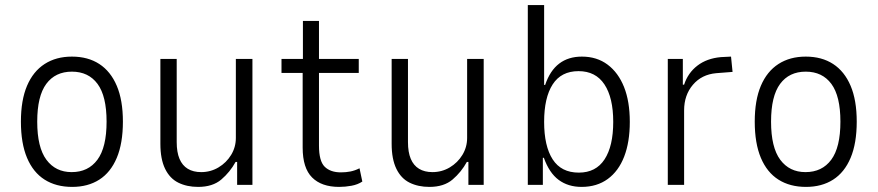

<svg xmlns="http://www.w3.org/2000/svg" viewBox="-20 -725 3442 753"><path d="M263 8Q200 8 155 -20.5Q110 -49 86 -106Q62 -163 62 -248Q62 -332 86 -388.5Q110 -445 155 -474Q200 -503 262 -503Q325 -503 369.5 -474Q414 -445 438 -388.5Q462 -332 462 -248Q462 -163 438 -106Q414 -49 369.5 -20.5Q325 8 263 8ZM261 -50Q326 -50 362 -98.5Q398 -147 398 -248Q398 -348 362.5 -396Q327 -444 262 -444Q197 -444 161.5 -396Q126 -348 126 -248Q126 -147 162 -98.5Q198 -50 261 -50Z M757 8Q713 8 679.5 -8.5Q646 -25 627.5 -63Q609 -101 609 -161V-494H673V-168Q673 -128 684 -102Q695 -76 716.5 -63Q738 -50 769 -50Q806 -50 837 -68.5Q868 -87 886.5 -117.5Q905 -148 905 -184V-494H970V0H910V-90H904Q882 -50 848 -21Q814 8 757 8Z M1310 8Q1241 8 1204 -29Q1167 -66 1167 -146V-439H1084V-494H1168V-643H1231V-494H1387V-439H1231V-154Q1231 -93 1253.5 -71Q1276 -49 1317 -49Q1337 -49 1354.5 -52.5Q1372 -56 1390 -65L1401 -13Q1383 -1 1358.5 3.5Q1334 8 1310 8Z M1664 8Q1620 8 1586.5 -8.5Q1553 -25 1534.5 -63Q1516 -101 1516 -161V-494H1580V-168Q1580 -128 1591 -102Q1602 -76 1623.5 -63Q1645 -50 1676 -50Q1713 -50 1744 -68.5Q1775 -87 1793.5 -117.5Q1812 -148 1812 -184V-494H1877V0H1817V-90H1811Q1789 -50 1755 -21Q1721 8 1664 8Z M2261 8Q2208 8 2171 -19.5Q2134 -47 2113 -106H2109V0H2050V-705H2114V-392H2118Q2137 -448 2173 -475.5Q2209 -503 2262 -503Q2321 -503 2363 -471.5Q2405 -440 2427.5 -383.5Q2450 -327 2450 -247Q2450 -168 2428 -111Q2406 -54 2363.5 -23Q2321 8 2261 8ZM2250 -48Q2317 -48 2351 -100Q2385 -152 2385 -247Q2385 -342 2350.5 -394Q2316 -446 2249 -446Q2181 -446 2147.5 -394Q2114 -342 2114 -247Q2114 -152 2147.5 -100Q2181 -48 2250 -48Z M2599 0V-494H2658V-393H2663Q2678 -439 2715 -467.5Q2752 -496 2807 -501L2847 -503L2853 -443L2789 -438Q2732 -433 2697.5 -392.5Q2663 -352 2663 -292V0Z M3141 8Q3078 8 3033 -20.5Q2988 -49 2964 -106Q2940 -163 2940 -248Q2940 -332 2964 -388.5Q2988 -445 3033 -474Q3078 -503 3140 -503Q3203 -503 3247.5 -474Q3292 -445 3316 -388.5Q3340 -332 3340 -248Q3340 -163 3316 -106Q3292 -49 3247.5 -20.5Q3203 8 3141 8ZM3139 -50Q3204 -50 3240 -98.5Q3276 -147 3276 -248Q3276 -348 3240.5 -396Q3205 -444 3140 -444Q3075 -444 3039.5 -396Q3004 -348 3004 -248Q3004 -147 3040 -98.5Q3076 -50 3139 -50Z"/></svg>

Font: Nunito Sans 7pt Condensed Light
Style: Regular
Weight: 300
Width: 3
Designer: Vernon Adams
Foundry: Vernon Adams
Version: Version 3.101;gftools[0.9.27]